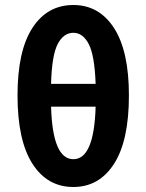

<svg xmlns="http://www.w3.org/2000/svg" viewBox="-20 -735 585 767"><path d="M273 -715Q376 -715 435.5 -623Q495 -531 495 -354Q495 -173 435.5 -80.5Q376 12 273 12Q169 12 109.5 -81Q50 -174 50 -354Q50 -532 109.5 -623.5Q169 -715 273 -715ZM273 -604Q234 -604 210.5 -559Q187 -514 184 -400H362Q358 -514 334.5 -559Q311 -604 273 -604ZM362 -309H184Q190 -99 273 -99Q356 -99 362 -309Z"/></svg>

Font: Assistant
Style: Bold
Weight: 700
Designer: Hebrew By Ben Nathan, Latin by Paul Hunt
Version: Version 2.001;PS 002.001;hotconv 1.0.88;makeotf.lib2.5.64775